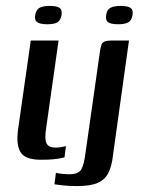

<svg xmlns="http://www.w3.org/2000/svg" viewBox="-20 -536 482 649"><path d="M118 4Q65 4 49.5 -21.5Q34 -47 41 -98L84 -399H178L136 -103Q130 -65 137.5 -51Q145 -37 168 -37Q177 -37 188.5 -39Q200 -41 203 -42L198 -4Q194 -3 184.5 -1Q175 1 159 2.5Q143 4 118 4ZM140 -454Q117 -454 106.5 -460.5Q96 -467 99 -485Q102 -503 113.5 -509.5Q125 -516 148 -516Q171 -516 181 -509.5Q191 -503 188 -485Q185 -467 174 -460.5Q163 -454 140 -454ZM240 93Q212 93 191.5 90.5Q171 88 164 87L169 48Q174 50 189 51.5Q204 53 214 53Q245 53 254.5 37Q264 21 269 -19L318 -363Q320 -377 323 -385Q326 -393 334.5 -396Q343 -399 358 -399H416L362 -12Q358 26 346 49Q334 72 309.5 82.5Q285 93 240 93ZM379 -454Q356 -454 346 -460.5Q336 -467 339 -485Q341 -503 353 -509.5Q365 -516 388 -516Q411 -516 421 -509.5Q431 -503 428 -485Q425 -467 413.5 -460.5Q402 -454 379 -454Z"/></svg>

Font: Genos Thin Medium
Style: Italic
Weight: 500
Italic angle: -8°
Version: Version 1.010